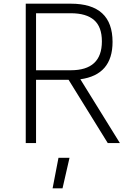

<svg xmlns="http://www.w3.org/2000/svg" viewBox="-20 -778 729 1044"><path d="M120 0ZM353 -344H176V0H120V-758H365Q592 -758 592 -550Q592 -371 417 -347L632 0H566ZM176 -396H365Q534 -396 534 -553Q534 -632 491.5 -669Q449 -706 365 -706H176ZM298 80H358L320 246H266Z"/></svg>

Font: Biryani UltraLight
Style: Regular
Weight: 250
Designer: Dan Reynolds and Mathieu Réguer
Foundry: Dan Reynolds and Mathieu Réguer
Version: Version 1.003; ttfautohint (v1.1) -l 5 -r 5 -G 72 -x 0 -D la